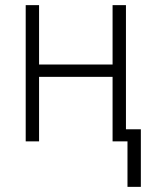

<svg xmlns="http://www.w3.org/2000/svg" viewBox="-20 -550 590 747"><path d="M476 177V0H418V-251H132V0H80V-530H132V-299H418V-530H470V-47H528V177Z"/></svg>

Font: Lode Dark
Style: Regular
Weight: 400
Monospace: yes
Designer: Belleve Invis
Foundry: Belleve Invis
Version: Version 29.2.0; ttfautohint (v1.8.3)